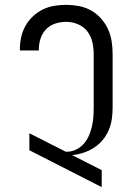

<svg xmlns="http://www.w3.org/2000/svg" viewBox="-20 -763 540 791"><path d="M399 8 101 -144V-214L251 -138H255Q275 -138 293 -146.5Q311 -155 324.5 -170Q338 -185 346 -203.5Q354 -222 358.5 -241Q363 -260 364.5 -279.5Q366 -299 366 -319V-540Q366 -565 360.5 -589.5Q355 -614 340 -633.5Q325 -653 301.5 -663Q278 -673 253 -673Q230 -673 208 -666Q186 -659 170 -642.5Q154 -626 147 -604Q140 -582 140 -559V-555H62V-561Q62 -586 67.5 -610.5Q73 -635 85 -656.5Q97 -678 115.5 -695.5Q134 -713 156.5 -724Q179 -735 203.5 -739Q228 -743 253 -743Q279 -743 305.5 -738Q332 -733 355 -720Q378 -707 396 -687Q414 -667 425 -643Q436 -619 440 -592.5Q444 -566 444 -540V-319Q444 -295 440.5 -271.5Q437 -248 427.5 -226Q418 -204 402.5 -185.5Q387 -167 366.5 -154Q346 -141 323 -133.5Q300 -126 277 -124L399 -62Z"/></svg>

Font: Huly
Style: Regular
Weight: 400
Designer: Belleve Invis
Foundry: Belleve Invis
Version: Version 33.2.5; ttfautohint (v1.8.4)